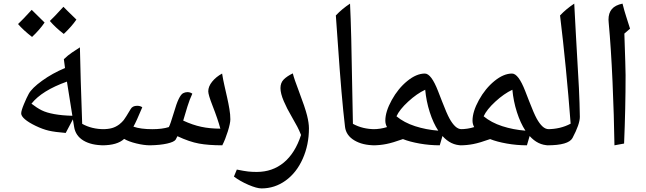

<svg xmlns="http://www.w3.org/2000/svg" viewBox="-20 -800 3601 1070"><path d="M346.2 -59.1Q285.6 -64 252 -71.8Q218.3 -79.6 178.7 -98.6Q139.2 -117.7 118.7 -135.5Q98.1 -153.3 98.1 -168Q98.1 -183.1 113.5 -220Q128.9 -256.8 140.1 -276.9Q157.2 -308.6 214.6 -350.1Q272 -391.6 342.3 -420.9L335.9 -470.2Q359.4 -492.7 380.6 -506.8Q401.9 -521 425.3 -536.1Q429.7 -335.4 435.5 -185.1L438 -109.9Q491.2 -80.1 560.1 -80.1Q569.8 -80.1 569.8 -69.8V0Q569.8 9.8 560.1 9.8Q488.8 9.8 444.8 -16.8Q400.9 -43.5 393.1 -92.8L386.2 -134.8ZM383.3 -154.8 353 -345.2Q213.4 -295.4 155.3 -222.2Q185.5 -198.7 212.4 -185.3Q239.3 -171.9 282.7 -164.1Q326.2 -156.2 383.3 -154.8ZM228.5 -674.3Q201.7 -634.8 158.7 -594.2Q110.4 -631.3 80.6 -666Q103.5 -687 156.7 -745.1Q167 -733.9 228.5 -674.3ZM405.8 -690.9Q379.4 -652.3 335.4 -610.8Q289.6 -646 257.8 -683.1Q278.3 -701.7 333.5 -762.2Q344.2 -750.5 405.8 -690.9Z M815.9 9.8Q782.7 9.8 740.2 -0.5Q697.8 -10.7 671.9 -25.9Q633.3 9.8 549.8 9.8Q540 9.8 540 0V-69.8Q540 -80.1 549.8 -80.1Q582.5 -80.1 604 -86.2Q625.5 -92.3 645 -106.9Q660.2 -119.1 669.7 -131.1Q679.2 -143.1 708 -191.9Q718.3 -210.4 744.1 -210.4Q762.2 -210.4 772.9 -202.1Q739.3 -121.6 723.6 -94.2Q763.7 -80.1 828.6 -80.1Q884.3 -80.1 920.9 -91.8Q928.7 -105 949.2 -173.3Q963.4 -222.7 975.8 -248.3Q988.3 -273.9 1000 -280.3Q1011.7 -286.6 1024.4 -286.6Q1040.5 -286.6 1051.8 -277.8Q1036.6 -245.6 1024.4 -206.1Q1012.2 -166.5 1001 -127.9Q1053.7 -103.5 1101.8 -93.3Q1149.9 -83 1208 -83Q1194.3 -134.8 1164.1 -211.9Q1140.6 -272 1140.6 -291Q1140.6 -317.9 1162.1 -344.7Q1183.6 -371.6 1217.8 -390.1Q1223.1 -356 1231 -322Q1238.8 -288.1 1246.1 -255.4Q1253.4 -222.7 1258.5 -192.1Q1263.7 -161.6 1263.7 -134.8Q1263.7 -113.3 1249.8 -68.4Q1235.8 -23.4 1218.8 9.8Q1142.1 9.8 1088.6 0Q1035.2 -9.8 968.8 -41L959 -22Q950.2 -8.8 911.4 0Q872.6 8.8 815.9 9.8Z M1437.5 250Q1411.1 250 1365 230.2Q1318.8 210.4 1283.7 184.1L1299.8 145Q1340.8 153.3 1362.8 155.8Q1384.8 158.2 1410.6 158.2Q1498.5 158.2 1561.8 105.7Q1625 53.2 1657.7 -47.9Q1647 -74.7 1636.7 -94.2Q1626.5 -113.8 1602.1 -156.2Q1580.1 -192.9 1561.5 -236.1Q1543 -279.3 1543 -309.1Q1543 -338.9 1561.3 -357.2Q1579.6 -375.5 1611.8 -391.1Q1619.6 -359.4 1645 -293.5Q1680.7 -199.2 1691.2 -156.7Q1701.7 -114.3 1701.7 -85Q1701.7 6.8 1667.2 84.5Q1632.8 162.1 1572 206.1Q1511.2 250 1437.5 250Z M1930.7 -779.8Q1938 -636.7 1943.4 -282.2L1946.8 -109.9Q2001 -80.1 2069.8 -80.1Q2079.6 -80.1 2079.6 -69.8V0Q2079.6 9.8 2069.8 9.8Q2000.5 9.8 1954.6 -17.8Q1908.7 -45.4 1902.8 -92.8Q1883.3 -254.9 1862.8 -557.1L1851.6 -713.9Q1886.2 -750.5 1930.7 -779.8Z M2059.6 9.8Q2049.8 9.8 2049.8 0V-69.8Q2049.8 -80.1 2059.6 -80.1Q2099.6 -80.1 2136.7 -91.8Q2127.4 -108.4 2127.4 -127.9Q2127.4 -177.7 2163.1 -242.4Q2198.7 -307.1 2249.8 -348.6Q2300.8 -390.1 2347.7 -390.1Q2383.3 -390.1 2421.4 -292L2443.4 -235.4Q2469.7 -167 2485.1 -139.2Q2500.5 -111.3 2517.1 -95.7Q2533.7 -80.1 2552.7 -80.1Q2565.4 -80.1 2565.4 -67.9V-2.9Q2565.4 9.8 2552.7 9.8Q2492.2 9.8 2445.8 -42L2430.7 9.8Q2374 9.8 2318.6 0Q2263.2 -9.8 2225.6 -24.9Q2168.5 -4.4 2132.3 2.7Q2096.2 9.8 2059.6 9.8ZM2189.5 -151.9Q2231.9 -116.7 2293 -96.9Q2354 -77.1 2422.4 -71.8Q2394.5 -113.8 2375 -174.8Q2355.5 -235.8 2349.6 -299.8Q2303.2 -278.3 2254.9 -233.9Q2206.5 -189.5 2189.5 -151.9Z M2545.4 9.8Q2535.6 9.8 2535.6 0V-69.8Q2535.6 -80.1 2545.4 -80.1Q2585.4 -80.1 2622.6 -91.8Q2613.3 -108.4 2613.3 -127.9Q2613.3 -177.7 2648.9 -242.4Q2684.6 -307.1 2735.6 -348.6Q2786.6 -390.1 2833.5 -390.1Q2869.1 -390.1 2907.2 -292L2929.2 -235.4Q2955.6 -167 2970.9 -139.2Q2986.3 -111.3 3002.9 -95.7Q3019.5 -80.1 3038.6 -80.1Q3051.3 -80.1 3051.3 -67.9V-2.9Q3051.3 9.8 3038.6 9.8Q2978 9.8 2931.6 -42L2916.5 9.8Q2859.9 9.8 2804.4 0Q2749 -9.8 2711.4 -24.9Q2654.3 -4.4 2618.2 2.7Q2582 9.8 2545.4 9.8ZM2675.3 -151.9Q2717.8 -116.7 2778.8 -96.9Q2839.8 -77.1 2908.2 -71.8Q2880.4 -113.8 2860.8 -174.8Q2841.3 -235.8 2835.4 -299.8Q2789.1 -278.3 2740.7 -233.9Q2692.4 -189.5 2675.3 -151.9Z M3030.3 9.8Q3020 9.8 3020 0V-69.8Q3020 -80.1 3030.3 -80.1Q3103 -80.1 3160.2 -110.8Q3135.7 -429.2 3101.1 -713.9Q3135.7 -750.5 3180.2 -779.8L3189.5 -605.5Q3202.1 -394.5 3206.3 -309.1Q3210.4 -223.6 3211.4 -148.9Q3211.4 -107.9 3170.4 -30.8Q3147.9 9.8 3030.3 9.8Z M3459.5 -612.8Q3466.3 -414.6 3466.3 -381.8Q3466.3 -196.3 3458 0L3404.3 9.8Q3401.9 -153.3 3393.6 -343Q3385.3 -532.7 3372.1 -674.8L3371.1 -690.9Q3371.1 -727.5 3389.9 -749.5Q3408.7 -771.5 3449.2 -779.8Q3460.4 -735.4 3470.2 -706.1L3491.2 -640.1Z"/></svg>

Font: Droid Arabic Naskh
Style: Regular
Weight: 400
Designer: Pascal Zoghbi
Foundry: Ascender Corporation
Version: Version 1.00